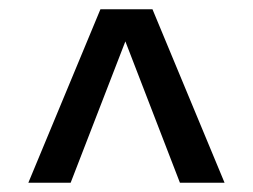

<svg xmlns="http://www.w3.org/2000/svg" viewBox="-20 -730 544 413"><path d="M132 -337H41L196 -710H265L264 -678ZM367 -337 235 -679V-710H308L463 -337Z"/></svg>

Font: Roboto Serif SemiCondensed Medium
Style: Regular
Weight: 500
Width: 4
Designer: Greg Gazdowicz
Foundry: Commercial Type
Version: Version 1.007